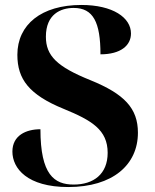

<svg xmlns="http://www.w3.org/2000/svg" viewBox="-20 -744 626 774"><path d="M255 10C435 10 536 -80 536 -209C536 -307 482 -365 344 -421C210 -475 165 -519 165 -596C165 -687 225 -712 277 -712C356 -712 385 -654 385 -525C467 -525 508 -561 508 -609C508 -673 435 -724 308 -724C147 -724 50 -645 50 -523C50 -425 97 -362 237 -305C349 -259 414 -221 414 -128C414 -42 357 0 277 0C199 0 143 -39 143 -223C85 -223 30 -198 30 -133C30 -65 90 10 255 10Z"/></svg>

Font: Noto Serif Display
Style: Bold
Weight: 700
Designer: Monotype Design Team
Foundry: Monotype Imaging Inc.
Version: Version 2.009